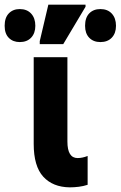

<svg xmlns="http://www.w3.org/2000/svg" viewBox="-92 -796 519 826"><path d="M208 10Q135 9 94 -36Q53 -81 53 -177V-550H198V-187Q198 -116 242 -116Q262 -116 285 -125V-1Q267 5 247 7.5Q227 10 208 10ZM79 -606V-619L116 -776H276V-767L180 -606ZM-7 -615Q-36 -615 -54 -633Q-72 -651 -72 -685Q-72 -720 -54 -738.5Q-36 -757 -7 -757Q24 -757 42 -737.5Q60 -718 60 -685Q60 -653 42 -634Q24 -615 -7 -615ZM340 -615Q310 -615 292 -633.5Q274 -652 274 -685Q274 -720 292 -738.5Q310 -757 340 -757Q371 -757 389 -737.5Q407 -718 407 -685Q407 -653 389 -634Q371 -615 340 -615Z"/></svg>

Font: Noto Sans ExtraCondensed ExtraBold
Style: Regular
Weight: 800
Width: 2
Designer: Monotype Design Team
Foundry: Monotype Imaging Inc.
Version: Version 2.013; ttfautohint (v1.8.4.7-5d5b)